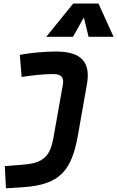

<svg xmlns="http://www.w3.org/2000/svg" viewBox="-20 -815 653 1070"><path d="M13.2 234.4 106 228.5C320.8 214.8 380.4 129.9 415 -65.4L464.4 -345.2C485.8 -465.8 436.5 -527.8 293.5 -527.8C225.6 -527.8 158.2 -521.5 90.3 -509.3L100.6 -386.2C172.9 -397 231.9 -402.3 277.8 -402.3C321.3 -402.3 337.4 -382.8 330.6 -345.2L278.3 -49.8C261.2 47.9 228.5 92.8 114.3 102.1L6.8 110.8ZM528.8 -795.4H388.2L237.8 -609.9H386.7L447.3 -717.8L473.6 -609.9H612.8Z"/></svg>

Font: Cascadia Code NF
Style: Bold Italic
Weight: 700
Italic angle: -10°
Monospace: yes
Designer: Aaron Bell
Foundry: Saja Typeworks
Version: Version 2404.023